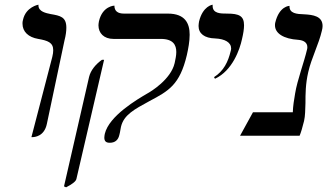

<svg xmlns="http://www.w3.org/2000/svg" viewBox="-20 -579 1409 819"><path d="M114 6H117C128 6 169 3 180 -51L255 -406C261 -429 263 -447 263 -461C263 -507 237 -512 196 -519C177 -523 144 -529 144 -556V-559C144 -559 90 -550 78 -494C76 -488 76 -483 76 -478C76 -444 101 -420 143 -413C183 -406 207 -398 207 -365C207 -357 206 -348 203 -336Z M496 -38C508 -89 552 -112 618 -148C699 -191 747 -217 777 -344C783 -371 789 -402 789 -431C789 -479 770 -521 696 -521H509C482 -521 468 -532 468 -555C468 -555 417 -554 402 -488C401 -482 400 -476 400 -471C400 -438 423 -413 464 -413H666C719 -413 732 -387 732 -357C732 -341 728 -325 725 -310C709 -240 623 -188 608 -180C567 -156 445 -85 427 -8C426 -2 425 3 425 8C425 23 432 30 448 30C470 30 484 19 489 -3C493 -17 494 -31 496 -38ZM262 220C287 207 304 195 306 184L424 -324H415C387 -304 367 -279 360 -251L253 216Z M897 -243C972 -278 1003 -369 1012 -411C1018 -436 1021 -456 1021 -471C1021 -511 1000 -521 949 -521C921 -521 887 -521 887 -554V-559C887 -559 845 -554 829 -487C828 -480 827 -474 827 -468C827 -436 852 -416 898 -415C940 -413 966 -398 966 -372C966 -368 965 -365 964 -361C953 -315 934 -276 893 -250Z M1295 -272C1308 -330 1340 -391 1353 -448C1355 -456 1356 -462 1356 -468C1356 -510 1316 -516 1277 -518C1247 -519 1213 -521 1215 -554C1215 -554 1171 -554 1154 -482C1153 -479 1153 -474 1153 -471C1153 -437 1189 -413 1253 -409C1276 -407 1291 -397 1291 -378C1291 -375 1291 -373 1290 -369C1277 -313 1248 -237 1239 -181C1234 -152 1230 -128 1229 -100H1059L1004 0H1258C1264 -14 1270 -35 1277 -63C1282 -85 1282 -111 1283 -139C1283 -177 1283 -221 1295 -272Z"/></svg>

Font: Libertinus Serif
Style: Italic
Weight: 400
Italic angle: -12°
Designer: Philipp H. Poll, Khaled Hosny
Foundry: Caleb Maclennan
Version: Version 7.050;RELEASE